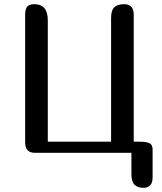

<svg xmlns="http://www.w3.org/2000/svg" viewBox="-20 -729 774 916"><path d="M146 0Q100 0 100 -50V-659Q100 -687 110.5 -698Q121 -709 144 -709Q208 -709 208 -632V-53H510V-644Q510 -680 525.5 -694.5Q541 -709 572 -709Q618 -709 618 -659V-53H648Q677 -53 692.5 -46Q708 -39 708 -16V117Q708 167 665 167Q637 167 622 152.5Q607 138 607 102V0Z"/></svg>

Font: Marmelad
Style: Regular
Weight: 400
Designer: Manvel Shmavonyan
Foundry: Cyreal
Version: Version 1.110; ttfautohint (v1.8.4.7-5d5b)